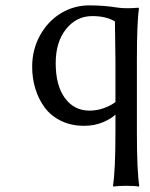

<svg xmlns="http://www.w3.org/2000/svg" viewBox="-20 -460 561 717"><path d="M324.2 -399.9Q265.6 -399.9 226.8 -351.6Q188 -303.2 188 -224.1Q188 -140.6 222.4 -93.8Q256.8 -46.9 314 -46.9Q342.3 -46.9 368.4 -56.4Q394.5 -65.9 411.1 -79.1V-233.9L409.2 -379.9Q376.5 -399.9 324.2 -399.9ZM313 -439.9Q367.7 -439.9 416 -432.1Q447.8 -426.8 497.1 -431.2L499 -428.2Q491.2 -378.9 491.2 -233.9V34.2Q491.2 176.8 500 233.9L498 236.8Q485.4 233.9 451.2 233.9Q435.5 233.9 423.8 234.6Q412.1 235.4 408.2 236.3L403.8 236.8L401.9 233.9Q411.1 176.8 411.1 33.2V-32.2Q398.4 -18.6 366.5 -4.4Q334.5 9.8 293.9 9.8Q246.1 9.8 208.3 -8.5Q170.4 -26.9 147.2 -58.1Q124 -89.4 112.1 -128.4Q100.1 -167.5 100.1 -210.9Q100.1 -273.9 128.9 -326.9Q157.7 -379.9 206.5 -409.9Q255.4 -439.9 313 -439.9Z"/></svg>

Font: Linear Smooth
Style: Regular
Weight: 400
Designer: Philipp H. Poll, Flanker
Foundry: Philipp H. Poll, reworked by Flanker
Version: Version 1.061 | FøM Fix